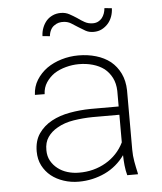

<svg xmlns="http://www.w3.org/2000/svg" viewBox="-53 -779 706 836"><g transform="rotate(-5 300.0 -361.5)"><path d="M470.2 0H517.1L516.6 -5.4Q510.7 -30.8 506.1 -56.4Q501.5 -82 501.5 -108.9V-368.7Q500.5 -410.6 484.9 -442.6Q469.2 -474.6 442.9 -496.1Q416 -517.1 380.1 -527.6Q344.2 -538.1 303.7 -538.1Q265.1 -538.1 229.2 -527.3Q193.4 -516.6 165.5 -497.1Q137.2 -476.6 119.4 -448Q101.6 -419.4 100.1 -383.3L142.6 -382.8Q143.6 -411.6 158.2 -433.6Q172.9 -455.6 194.8 -470.7Q217.3 -484.9 245.6 -492.4Q273.9 -500 302.2 -500Q334.5 -500 362.8 -491.9Q391.1 -483.9 412.6 -467.8Q433.1 -451.2 445.6 -426.8Q458 -402.3 459 -369.6V-301.3H336.4Q289.6 -300.8 244.9 -292.7Q200.2 -284.7 165 -265.6Q129.4 -246.1 107.9 -214.8Q86.4 -183.6 86.4 -137.2Q86.4 -102.5 100.3 -75.4Q114.3 -48.3 137.7 -29.3Q161.1 -10.7 192.4 -0.5Q223.6 9.8 257.8 9.8Q289.1 9.8 318.1 3.2Q347.2 -3.4 373 -15.6Q398.9 -27.8 420.9 -46.4Q442.9 -64.9 459.5 -88.4Q460 -65.4 462.2 -43.5Q464.4 -21.5 470.2 0ZM261.2 -29.3Q235.8 -29.3 211.9 -36.6Q188 -43.9 169.9 -58.1Q151.4 -72.3 140.1 -92.5Q128.9 -112.8 128.9 -138.7Q128.4 -172.9 144.3 -195.8Q160.2 -218.8 186.5 -233.4Q217.3 -251.5 258.5 -258.1Q299.8 -264.6 341.3 -265.1H459V-144.5Q445.8 -117.2 425.5 -95.7Q405.3 -74.2 379.9 -59.6Q354 -44.4 324 -36.6Q293.9 -28.8 261.2 -29.3ZM466.8 -730 434.6 -733.4Q433.6 -721.2 429.7 -710.2Q425.8 -699.2 418.9 -690.4Q412.1 -682.1 402.1 -677Q392.1 -671.9 378.9 -671.9Q359.4 -671.9 343.5 -680.7Q327.6 -689.5 312.5 -700.7Q296.9 -710.9 280.3 -720Q263.7 -729 243.2 -729Q223.1 -729 207 -721.4Q190.9 -713.9 180.2 -701.7Q168.9 -688.5 162.4 -671.4Q155.8 -654.3 155.3 -635.3L187.5 -632.3Q189 -647.5 195.3 -659.7Q201.7 -671.9 211.9 -678.2Q220.7 -684.6 231 -687.3Q241.2 -689.9 254.4 -689Q271.5 -687.5 283.9 -679.9Q296.4 -672.4 313.5 -661.1Q328.6 -651.4 343.8 -642.8Q358.9 -634.3 378.9 -634.3Q399.4 -634.3 415 -642.3Q430.7 -650.4 442.4 -663.6Q453.6 -676.3 460 -693.6Q466.3 -710.9 466.8 -730Z"/></g></svg>

Font: Roboto Mono ExtraLight
Style: Regular
Weight: 250
Monospace: yes
Designer: Google
Version: Version 3.000